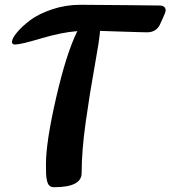

<svg xmlns="http://www.w3.org/2000/svg" viewBox="-20 -767 712 802"><path d="M316 -747Q385 -747 508 -745.5Q631 -744 645 -744Q672 -744 672 -723Q672 -719 668.5 -710.5Q665 -702 659.5 -689.5Q654 -677 651 -671Q636 -632 594 -632Q585 -632 552.5 -633Q520 -634 472 -635.5Q424 -637 398 -638Q395 -598 375 -488Q355 -378 338 -257Q321 -136 321 -44Q321 15 206 15Q194 15 187 9Q180 3 176.5 -11.5Q173 -26 172.5 -40Q172 -54 172 -82Q172 -174 214.5 -359Q257 -544 303 -637Q237 -632 151.5 -606.5Q66 -581 43 -581Q30 -581 30 -592Q30 -606 50.5 -631Q71 -656 106 -682.5Q141 -709 197.5 -728Q254 -747 316 -747Z"/></svg>

Font: LeckerliOne
Style: Regular
Weight: 400
Designer: Gesine Todt
Foundry: Gesine Todt
Version: Version 1.000